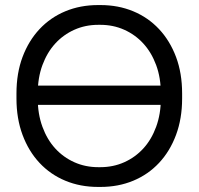

<svg xmlns="http://www.w3.org/2000/svg" viewBox="-20 -729 784 758"><path d="M45 -340Q45 -261 69 -196.5Q93 -132 136 -86Q179 -40 238 -15.5Q297 9 367 9H377Q447 9 506 -15.5Q565 -40 608 -86Q651 -132 675 -196.5Q699 -261 699 -340V-360Q699 -440 675 -504Q651 -568 608 -614Q565 -660 506 -684.5Q447 -709 377 -709H367Q297 -709 238 -684.5Q179 -660 136 -614Q93 -568 69 -504Q45 -440 45 -360ZM129 -340V-360Q129 -422 147.5 -472Q166 -522 198 -557Q230 -592 273.5 -611.5Q317 -631 368 -631H376Q427 -631 470.5 -611.5Q514 -592 546 -557Q578 -522 596.5 -472Q615 -422 615 -360V-340Q615 -279 596.5 -228.5Q578 -178 546 -143Q514 -108 470.5 -88.5Q427 -69 376 -69H368Q317 -69 273.5 -88.5Q230 -108 198 -143Q166 -178 147.5 -228.5Q129 -279 129 -340ZM75 -391V-341L109 -315H623V-391Z"/></svg>

Font: Fixel Variable
Style: Regular
Weight: 100
Width: 3
Designer: AlfaBravo + MacPaw
Foundry: Kyrylo Tkachov, Marchela Mozhyna, Serhii Makarenko, Maria Weinstein, Zakhar Kryvoshyya
Version: Version 1.211